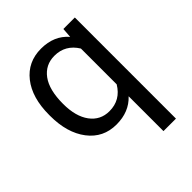

<svg xmlns="http://www.w3.org/2000/svg" viewBox="-207 -659 982 982"><g transform="rotate(-45 284.0 -167.5)"><path d="M46.4 -268.6Q46.4 -393.1 103.5 -465.6Q160.6 -538.1 256.8 -538.1Q350.6 -538.1 404.8 -475.1L408.7 -528.3H491.7V203.1H401.4V-48.8Q346.7 9.8 255.9 9.8Q160.2 9.8 103.3 -64.7Q46.4 -139.2 46.4 -262.2ZM136.7 -258.3Q136.7 -167.5 175 -115.7Q213.4 -64 278.3 -64Q358.9 -64 401.4 -135.3V-394Q358.4 -463.9 279.3 -463.9Q213.9 -463.9 175.3 -411.9Q136.7 -359.9 136.7 -258.3Z"/></g></svg>

Font: Noboto
Style: Regular
Weight: 400
Designer: Google
Version: Version 2.001101; 2014